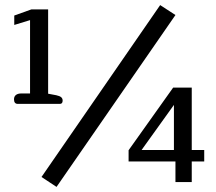

<svg xmlns="http://www.w3.org/2000/svg" viewBox="-20 -715 847 754"><path d="M669 -656 202 19 143 -20 609 -695ZM50 -307Q35 -307 35 -325Q35 -336 42.5 -342Q50 -348 64 -348H98V-636L36 -617V-654L103 -678H169V-347L201 -341Q215 -338 220.5 -333Q226 -328 226 -320Q226 -307 215 -307ZM733 0H669V-81H485V-125L660 -371H733V-126H782V-81H733ZM663 -303 536 -126H663Z"/></svg>

Font: Maitree Medium
Style: Regular
Weight: 500
Designer: CadsonDemak Team
Foundry: CadsonDemak
Version: Version 1.010